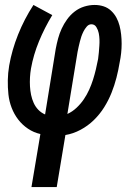

<svg xmlns="http://www.w3.org/2000/svg" viewBox="-20 -540 540 775"><path d="M107 215 143 1Q116 -5 93 -20.5Q70 -36 53.5 -57.5Q37 -79 27 -105Q17 -131 14 -159Q11 -187 11.5 -216Q12 -245 17 -275Q28 -338 53 -400.5Q78 -463 115 -520L191 -479Q160 -428 137.5 -373.5Q115 -319 105 -263Q102 -245 101 -227Q100 -209 101 -191.5Q102 -174 105.5 -157Q109 -140 116 -124.5Q123 -109 134.5 -97Q146 -85 162 -78L205 -343Q209 -364 214.5 -384.5Q220 -405 229 -424.5Q238 -444 251 -462Q264 -480 281.5 -493.5Q299 -507 320 -513.5Q341 -520 362 -520Q381 -520 398 -514.5Q415 -509 428 -497Q441 -485 449.5 -469.5Q458 -454 462.5 -436.5Q467 -419 469 -400.5Q471 -382 471 -363.5Q471 -345 469 -326Q467 -307 463 -288Q458 -257 450 -226Q442 -195 430 -165Q418 -135 400.5 -107Q383 -79 359 -55.5Q335 -32 305 -16Q275 0 244 5L209 215ZM252 -80Q272 -89 289 -105Q306 -121 318.5 -139.5Q331 -158 340 -178Q349 -198 355.5 -218.5Q362 -239 367 -260Q372 -281 376 -302Q378 -315 379 -328.5Q380 -342 381 -355Q382 -368 381.5 -381Q381 -394 378.5 -406.5Q376 -419 369 -430.5Q362 -442 349 -442Q338 -442 330 -432.5Q322 -423 317 -413Q312 -403 308.5 -393Q305 -383 302.5 -372.5Q300 -362 297.5 -351.5Q295 -341 293 -330Z"/></svg>

Font: Iosevka Term Curly Semibold
Style: Italic
Weight: 600
Italic angle: -9°
Designer: Belleve Invis
Foundry: Belleve Invis
Version: Version 32.3.0